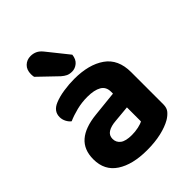

<svg xmlns="http://www.w3.org/2000/svg" viewBox="-214 -835 958 958"><g transform="rotate(-45 265.5 -356.0)"><path d="M254.2 -91.8Q278.4 -91.8 301 -96.7Q323.5 -101.7 334.1 -108.2V-207.1L247 -199.1Q212.1 -196.5 192 -183.9Q172 -171.3 172 -146.6Q172 -121.7 191.6 -106.7Q211.1 -91.8 254.2 -91.8ZM248.2 -493.5Q350.9 -493.5 412.1 -450.6Q473.4 -407.7 473.4 -316.6V-88.8Q473.4 -63.9 460.7 -48.9Q447.9 -33.8 428.8 -22.4Q399.1 -5.2 354.9 5.1Q310.6 15.4 254.2 15.4Q152.4 15.4 92.4 -24.1Q32.3 -63.6 32.3 -142.1Q32.3 -209.9 74.4 -246.2Q116.5 -282.5 199.2 -290.9L333.4 -304.9V-318Q333.4 -353.1 306.6 -368.6Q279.8 -384.1 230.9 -384.1Q192.7 -384.1 155.9 -375Q119.2 -365.8 90.2 -353Q78.6 -361.4 70.3 -377.3Q62.1 -393.2 62.1 -410.3Q62.1 -451.9 106.7 -470.1Q135.1 -482 173.4 -487.7Q211.8 -493.5 248.2 -493.5ZM211.3 -549.6 114.4 -642.5Q113.4 -646.5 112.9 -652.9Q112.4 -659.2 112.4 -662.6Q112.4 -693.5 130.6 -711Q148.7 -728.4 175.3 -728.4Q192.7 -728.4 208.3 -721.5Q223.9 -714.5 238 -697.2L327.3 -585.7Q324.2 -556.2 306.3 -541.3Q288.4 -526.5 267.3 -526.5Q249.2 -526.5 236.7 -532.4Q224.3 -538.4 211.3 -549.6Z"/></g></svg>

Font: Baloo Bhaina 2
Style: Regular
Weight: 400
Designer: Yesha Goshar, Manish Minz, Shuchita Grover and Ek Type
Foundry: Ek Type
Version: Version 1.700